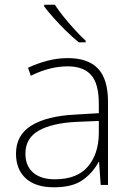

<svg xmlns="http://www.w3.org/2000/svg" viewBox="-20 -786 561 816"><path d="M269 -539Q354 -539 396.5 -494.5Q439 -450 439 -353V0H408L401 -98H399Q375 -52 331.5 -21Q288 10 209 10Q131 10 89.5 -28Q48 -66 48 -133Q48 -212 113.5 -252.5Q179 -293 300 -299L400 -305V-345Q400 -431 367 -467.5Q334 -504 268 -504Q191 -504 111 -464L99 -498Q137 -516 180 -527.5Q223 -539 269 -539ZM304 -268Q202 -263 145 -231Q88 -199 88 -133Q88 -81 121 -52.5Q154 -24 213 -24Q307 -24 353 -77.5Q399 -131 400 -219V-272ZM213 -766Q227 -744 249.5 -716Q272 -688 297 -660.5Q322 -633 344 -613V-606H315Q289 -627 261 -654.5Q233 -682 208.5 -709.5Q184 -737 168 -758V-766Z"/></svg>

Font: Noto Sans Lao UI ExtLt
Style: Regular
Weight: 200
Designer: Monotype Design Team
Foundry: Monotype Imaging Inc.
Version: Version 2.000; ttfautohint (v1.8.4.7-5d5b)